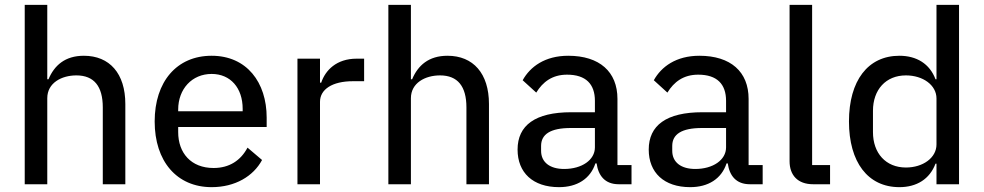

<svg xmlns="http://www.w3.org/2000/svg" viewBox="-20 -760 4058 792"><path d="M82 0H175V-355C175 -418 234 -449 295 -449C368 -449 404 -404 404 -317V0H497V-331C497 -457 432 -530 326 -530C248 -530 204 -490 180 -433H175V-740H82Z M853 12C950 12 1025 -33 1061 -100L1001 -151C973 -98 926 -67 861 -67C768 -67 715 -129 715 -215V-236H1080V-275C1080 -420 998 -530 853 -530C709 -530 618 -423 618 -259C618 -95 709 12 853 12ZM853 -455C931 -455 981 -397 981 -311V-301H715V-308C715 -393 772 -455 853 -455Z M1300 0V-340C1300 -391 1350 -425 1436 -425H1482V-518H1451C1368 -518 1322 -470 1305 -419H1300V-518H1207V0Z M1582 0H1675V-355C1675 -418 1734 -449 1795 -449C1868 -449 1904 -404 1904 -317V0H1997V-331C1997 -457 1932 -530 1826 -530C1748 -530 1704 -490 1680 -433H1675V-740H1582Z M2585 0V-79H2527V-352C2527 -464 2453 -530 2324 -530C2228 -530 2167 -485 2136 -429L2192 -378C2219 -422 2258 -452 2319 -452C2397 -452 2434 -413 2434 -344V-297H2336C2188 -297 2115 -243 2115 -143C2115 -48 2178 12 2286 12C2360 12 2415 -22 2436 -86H2441C2448 -36 2475 0 2532 0ZM2307 -63C2249 -63 2212 -90 2212 -138V-158C2212 -206 2250 -232 2335 -232H2434V-152C2434 -100 2380 -63 2307 -63Z M3126 0V-79H3068V-352C3068 -464 2994 -530 2865 -530C2769 -530 2708 -485 2677 -429L2733 -378C2760 -422 2799 -452 2860 -452C2938 -452 2975 -413 2975 -344V-297H2877C2729 -297 2656 -243 2656 -143C2656 -48 2719 12 2827 12C2901 12 2956 -22 2977 -86H2982C2989 -36 3016 0 3073 0ZM2848 -63C2790 -63 2753 -90 2753 -138V-158C2753 -206 2791 -232 2876 -232H2975V-152C2975 -100 2921 -63 2848 -63Z M3404 0V-79H3330V-740H3237V-95C3237 -38 3270 0 3334 0Z M3843 0H3936V-740H3843V-433H3839C3815 -497 3761 -530 3690 -530C3560 -530 3482 -427 3482 -259C3482 -91 3560 12 3690 12C3761 12 3815 -21 3839 -85H3843ZM3717 -69C3634 -69 3581 -128 3581 -215V-303C3581 -390 3634 -449 3717 -449C3787 -449 3843 -409 3843 -354V-164C3843 -109 3787 -69 3717 -69Z"/></svg>

Font: IBM Plex Devanagari Text
Style: Regular
Weight: 450
Designer: Mike Abbink, Paul van der Laan, Pieter van Rosmalen, Erin McLaughlin
Foundry: Bold Monday
Version: Version 1.0